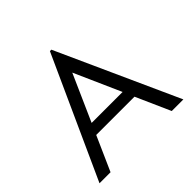

<svg xmlns="http://www.w3.org/2000/svg" viewBox="-161 -790 947 947"><g transform="rotate(-45 312.5 -317.0)"><path d="M524 0 444 -180H177L97 0H20L308 -634H318L605 0ZM311 -481 203 -238H419Z"/></g></svg>

Font: Inconsolata Expanded
Style: Regular
Weight: 400
Width: 7
Monospace: yes
Designer: Raph Levien, Cyreal, Brenton Simpson
Foundry: Raph Levien, Cyreal, Google
Version: Version 3.100; ttfautohint (v1.8.4.7-5d5b)